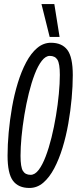

<svg xmlns="http://www.w3.org/2000/svg" viewBox="-20 -922 381 952"><path d="M125.7 10Q71.2 10 44.3 -25.8Q17.5 -61.7 17.5 -150.6Q17.5 -204.1 23.1 -265.7Q28.7 -327.3 39.7 -390.4Q50.8 -453.6 68.3 -510.7Q85.8 -567.8 109.7 -612.9Q133.5 -657.9 164.3 -684Q195.1 -710 232.7 -710Q287.3 -710 314.1 -674.4Q340.9 -638.7 340.9 -549.4Q340.9 -495.9 335.3 -434.3Q329.8 -372.7 318.7 -309.6Q307.6 -246.4 290.1 -189.3Q272.6 -132.2 248.8 -87.1Q224.9 -42.1 194.5 -16Q164 10 125.7 10ZM131.7 -55.1Q153.2 -55.1 171.8 -79.5Q190.4 -104 206.4 -146Q222.5 -188 235.4 -240.2Q248.3 -292.4 257.5 -348.1Q266.8 -403.8 271.7 -456.2Q276.7 -508.7 276.7 -550.6Q276.7 -606.5 264.8 -625.7Q252.9 -644.9 226.8 -644.9Q206.3 -644.9 187.2 -620.5Q168.1 -596 152 -554Q135.9 -512 123 -459.8Q110.1 -407.6 100.9 -351.9Q91.7 -296.2 86.7 -243.8Q81.8 -191.3 81.8 -149.4Q81.8 -93.5 93.7 -74.3Q105.6 -55.1 131.7 -55.1ZM226.3 -738.8 185.7 -901.7H249.4L275.4 -738.8Z"/></svg>

Font: Georama
Style: Italic
Weight: 400
Width: 2
Italic angle: -9°
Designer: Jean-Baptiste Levee
Foundry: Production Type
Version: Version 1.000